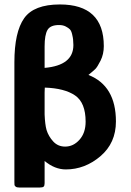

<svg xmlns="http://www.w3.org/2000/svg" viewBox="-20 -753 590 866"><path d="M44.9 67.9V-472.2Q44.9 -608.4 88.9 -670.7Q132.8 -732.9 250 -732.9Q448.2 -732.9 448.2 -544.9Q448.2 -508.8 433.6 -479.5Q418.9 -450.2 409.4 -441.2Q399.9 -432.1 378.9 -415Q502.9 -366.2 502.9 -205.1Q502.9 -107.9 432.9 -48.3Q362.8 11.2 276.9 11.2Q227.1 11.2 181.2 -26.9V73.2Q181.2 84.5 177 88.6Q172.9 92.8 159.2 92.8H66.9Q55.7 92.8 50.8 88.9Q45.9 85 45.4 81.3Q44.9 77.6 44.9 67.9ZM181.2 -236.8Q183.1 -190.9 189.9 -167Q198.7 -138.2 220 -115Q241.2 -91.8 273.9 -91.8Q311 -91.8 338.6 -122.8Q366.2 -153.8 366.2 -204.1Q366.2 -290 318.6 -322.5Q271 -355 182.1 -357.9Q182.1 -354 181.6 -346.4Q181.2 -338.9 181.2 -335ZM181.2 -446.8Q311 -458 311 -549.8Q310.1 -568.8 309.6 -575.4Q309.1 -582 305.4 -597.9Q301.8 -613.8 295.4 -620.4Q289.1 -627 276.6 -633.5Q264.2 -640.1 246.1 -640.1Q207 -640.1 194.1 -617.7Q181.2 -595.2 181.2 -543.9Z"/></svg>

Font: CMU Sans Serif
Style: Bold
Weight: 700
Version: Version 0.7.0